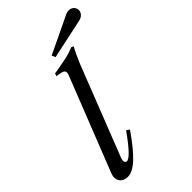

<svg xmlns="http://www.w3.org/2000/svg" viewBox="-259 -952 1049 1049"><g transform="rotate(-45 265.5 -428.0)"><path d="M20 -43Q20 -55 26 -70L241 -616Q244 -625 244 -631Q244 -647 220 -652L189 -657L194 -673L219 -677Q270 -686 299 -692.5Q328 -699 358 -712L371 -705Q353 -675 328 -615L124 -94Q119 -81 119 -73Q119 -65 123 -60.5Q127 -56 133 -56Q162 -56 249 -179L267 -167Q204 -76 158.5 -34Q113 8 76 8Q51 8 35.5 -6Q20 -20 20 -43ZM250 -755 461 -856Q476 -864 491 -864Q498 -864 502 -863Q515 -859 523 -849Q531 -839 531 -826Q531 -811 520 -799Q509 -787 488 -783L259 -734Z"/></g></svg>

Font: Ibarra Real Nova
Style: Italic
Weight: 400
Italic angle: -22°
Designer: Jose Maria Ribagorda & Octavio Pardo
Foundry: Octavio Pardo
Version: Version 1.014